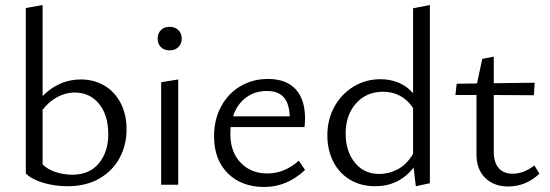

<svg xmlns="http://www.w3.org/2000/svg" viewBox="-20 -737 2193 766"><path d="M83 -45V-705L150 -717V-354Q216 -420 302 -420Q354 -420 395.5 -396Q437 -372 461 -326.5Q485 -281 485 -221Q485 -159 457.5 -107.5Q430 -56 377 -25Q324 6 249 6Q198 6 151.5 -8Q105 -22 83 -45ZM269 -40Q337 -40 374.5 -85.5Q412 -131 412 -201Q412 -278 375 -323Q338 -368 277 -368Q244 -368 210 -350.5Q176 -333 150 -299V-81Q170 -61 202 -50.5Q234 -40 269 -40Z M623 -409 691 -420V0H623ZM609 -583Q609 -604 622 -617Q635 -630 657 -630Q678 -630 691.5 -617Q705 -604 705 -583Q705 -562 691.5 -549Q678 -536 657 -536Q635 -536 622 -549Q609 -562 609 -583Z M834 -193Q834 -260 862 -312Q890 -364 939 -393Q988 -422 1049 -422Q1122 -422 1159.5 -381Q1197 -340 1197 -265Q1197 -252 1195 -230H900L899 -202Q899 -131 940 -88Q981 -45 1047 -45Q1115 -45 1172 -96L1197 -59Q1125 9 1034 9Q944 9 889 -45.5Q834 -100 834 -193ZM1136 -273Q1134 -324 1112 -349Q1090 -374 1045 -374Q996 -374 960.5 -347Q925 -320 910 -273Z M1286 -197Q1286 -260 1314 -311Q1342 -362 1390.5 -391.5Q1439 -421 1498 -421Q1537 -421 1570.5 -407Q1604 -393 1628 -365V-704L1695 -717V-6L1639 6L1630 -68Q1571 6 1477 6Q1420 6 1376.5 -20Q1333 -46 1309.5 -92.5Q1286 -139 1286 -197ZM1493 -43Q1532 -43 1567.5 -62Q1603 -81 1628 -123V-306Q1607 -338 1576.5 -354.5Q1546 -371 1508 -371Q1442 -371 1400.5 -324.5Q1359 -278 1359 -204Q1359 -134 1395.5 -88.5Q1432 -43 1493 -43Z M1881 -120V-358H1797L1802 -403L1883 -404L1904 -502L1950 -511V-405L2113 -407L2110 -357L1950 -358V-131Q1950 -89 1969.5 -66.5Q1989 -44 2025 -44Q2070 -44 2112 -77L2132 -44Q2078 7 2007 7Q1951 7 1916 -27Q1881 -61 1881 -120Z"/></svg>

Font: LXGW Bright TC
Style: Regular
Weight: 400
Designer: Christian Thalmann (Catharsis Fonts)
Foundry: LXGW / Christian Thalmann (Catharsis Fonts) / Fontworks Inc.
Version: Version 5.501